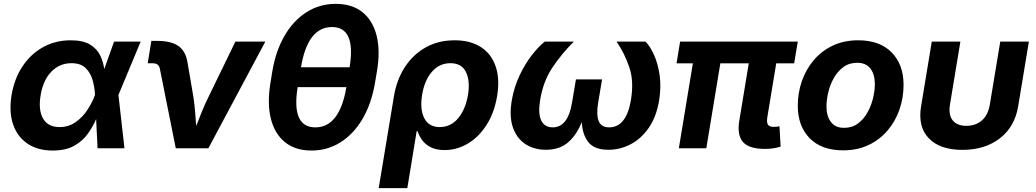

<svg xmlns="http://www.w3.org/2000/svg" viewBox="-20 -759 5305 983"><path d="M249.5 11.7Q172.9 11.7 120.6 -23.7Q68.4 -59.1 46.9 -122.8Q25.4 -186.5 39.1 -271.5Q53.2 -356.4 95.5 -419.7Q137.7 -482.9 200.9 -517.8Q264.2 -552.7 341.8 -552.7Q405.8 -552.7 441.7 -530.5Q477.5 -508.3 493.4 -474.4Q509.3 -440.4 513.7 -405.3L564 -545.9H700.2L586.4 -272.9L617.2 0H479.5L472.2 -149.4Q456.5 -112.3 430.4 -75.2Q404.3 -38.1 360.8 -13.2Q317.4 11.7 249.5 11.7ZM466.3 -272.9V-274.4Q464.4 -314.5 453.4 -351.3Q442.4 -388.2 417 -411.9Q391.6 -435.5 346.2 -435.5Q285.2 -435.5 242.9 -392.1Q200.7 -348.6 188 -271.5Q175.3 -194.8 200.7 -151.6Q226.1 -108.4 284.7 -108.4Q330.6 -108.4 366.2 -133.1Q401.9 -157.7 426.8 -195.3Q451.7 -232.9 465.8 -271.5Z M879.9 0 798.3 -407.7Q793 -435.1 761.7 -435.1H736.3L754.9 -549.8H782.7Q856.9 -549.8 894.5 -522.7Q932.1 -495.6 940.9 -434.1L970.2 -262.7Q975.6 -226.1 978.8 -189Q981.9 -151.9 984.4 -113.8Q999 -151.9 1014.2 -189Q1029.3 -226.1 1047.4 -262.7L1185.1 -545.9H1338.4L1046.9 0Z M1574.7 11.7Q1492.7 11.7 1439.7 -30.5Q1386.7 -72.8 1366.9 -150.6Q1347.2 -228.5 1364.7 -335L1374 -392.6Q1391.6 -498 1436.8 -575.9Q1481.9 -653.8 1549.1 -696.5Q1616.2 -739.3 1699.2 -739.3Q1782.2 -739.3 1835.4 -696.8Q1888.7 -654.3 1908.2 -576.4Q1927.7 -498.5 1909.7 -392.6L1899.9 -335Q1881.8 -227.5 1835.9 -149.9Q1790 -72.3 1723.1 -30.3Q1656.2 11.7 1574.7 11.7ZM1594.7 -106.9Q1718.8 -106.9 1753.4 -313H1503.9Q1470.7 -106.9 1594.7 -106.9ZM1521 -414.6H1770Q1803.2 -620.6 1679.7 -620.6Q1555.2 -620.6 1521 -414.6Z M1918.9 204.1 1996.6 -264.6Q2010.7 -350.6 2052.7 -415.3Q2094.7 -480 2159.7 -516.4Q2224.6 -552.7 2308.1 -552.7Q2386.7 -552.7 2440.4 -519Q2494.1 -485.4 2516.8 -421.6Q2539.6 -357.9 2525.4 -269Q2511.2 -182.1 2471.4 -119.9Q2431.6 -57.6 2375.7 -24.2Q2319.8 9.3 2256.8 9.3Q2212.4 9.3 2184.3 -5.6Q2156.2 -20.5 2140.6 -42.7Q2125 -64.9 2117.7 -87.4H2113.3L2065.4 204.1ZM2231.4 -108.4Q2288.6 -108.4 2326.2 -154.3Q2363.8 -200.2 2376 -273.4Q2387.7 -345.2 2365.5 -390.4Q2343.3 -435.5 2286.1 -435.5Q2229.5 -435.5 2191.4 -391.6Q2153.3 -347.7 2141.1 -273.4Q2128.9 -199.2 2152.3 -153.8Q2175.8 -108.4 2231.4 -108.4Z M2774.9 7.8Q2714.8 7.8 2670.4 -21Q2626 -49.8 2606.2 -106Q2586.4 -162.1 2600.1 -244.6Q2611.8 -313 2640.1 -372.8Q2668.5 -432.6 2703.4 -477.3Q2738.3 -522 2769 -545.9H2918Q2856.4 -484.9 2808.8 -414.1Q2761.2 -343.3 2745.6 -248Q2733.9 -178.7 2750.7 -142.8Q2767.6 -106.9 2809.6 -106.9Q2887.7 -106.9 2908.7 -233.9L2928.7 -352.5H3062.5L3042.5 -233.9Q3032.2 -171.4 3045.2 -139.2Q3058.1 -106.9 3098.6 -106.9Q3187 -106.9 3210.4 -248Q3226.1 -342.8 3202.1 -414.1Q3178.2 -485.4 3136.7 -545.9H3285.2Q3309.1 -521.5 3329.1 -476.6Q3349.1 -431.6 3357.4 -372.1Q3365.7 -312.5 3354.5 -244.6Q3340.8 -162.1 3302.5 -106Q3264.2 -49.8 3210 -21Q3155.8 7.8 3094.7 7.8Q3023.9 7.8 2992.9 -30.5Q2961.9 -68.8 2958.5 -134.3Q2932.6 -68.4 2888.7 -30.3Q2844.7 7.8 2774.9 7.8Z M3897.5 3.4Q3814 3.4 3783.4 -32.5Q3752.9 -68.4 3765.1 -141.6L3813.5 -434.6H3668L3596.2 0H3455.6L3527.3 -434.6H3443.8L3461.9 -545.9H4064.5L4045.9 -434.6H3954.1L3908.7 -159.7Q3904.3 -133.3 3911.4 -121.3Q3918.5 -109.4 3940.4 -109.4Q3960.9 -109.4 3970.7 -112.8L3976.6 -8.3Q3964.8 -4.4 3944.3 -0.5Q3923.8 3.4 3897.5 3.4Z M4296.9 10.7Q4186 10.7 4125.2 -51.5Q4064.5 -113.8 4064.5 -217.3Q4064.5 -283.2 4085.2 -343.3Q4106 -403.3 4146 -450.7Q4186 -498 4243.4 -525.4Q4300.8 -552.7 4374 -552.7Q4484.4 -552.7 4545.2 -490.5Q4606 -428.2 4606 -324.7Q4606 -258.8 4585.2 -198.5Q4564.5 -138.2 4524.4 -91.1Q4484.4 -43.9 4427 -16.6Q4369.6 10.7 4296.9 10.7ZM4301.8 -104.5Q4342.8 -104.5 4372.3 -126.5Q4401.9 -148.4 4421.1 -182.9Q4440.4 -217.3 4449.7 -256.1Q4459 -294.9 4459 -328.6Q4459 -377.9 4436.5 -407.7Q4414.1 -437.5 4368.7 -437.5Q4327.6 -437.5 4298.1 -415.8Q4268.6 -394 4249.3 -359.9Q4230 -325.7 4220.7 -286.9Q4211.4 -248 4211.4 -213.9Q4211.4 -165 4233.9 -134.8Q4256.3 -104.5 4301.8 -104.5Z M4907.2 8.3Q4792.5 8.3 4735.4 -50.8Q4678.2 -109.9 4695.8 -215.3L4750.5 -545.9H4897L4843.8 -224.6Q4835 -170.4 4857.7 -142.6Q4880.4 -114.7 4927.7 -114.7Q4975.1 -114.7 5007.1 -142.6Q5039.1 -170.4 5047.9 -224.6L5101.1 -545.9H5247.6L5192.9 -215.3Q5175.8 -110.4 5099.4 -51Q5022.9 8.3 4907.2 8.3Z"/></svg>

Font: Inter
Style: Bold Italic
Weight: 700
Italic angle: -9.39999°
Designer: Rasmus Andersson
Foundry: rsms
Version: Version 4.001;git-9221beed3